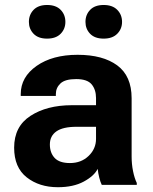

<svg xmlns="http://www.w3.org/2000/svg" viewBox="-20 -753 622 782"><path d="M37.6 -151.6Q37.6 -238 104.1 -281.1Q170.7 -324.2 271.5 -324.5H371.1V-353.5Q371.1 -387.9 353.3 -409.4Q335.4 -430.9 290.3 -430.9Q245.1 -430.9 226.3 -413.2Q207.5 -395.5 207.5 -369.9V-362.3H64.5V-369.9Q64.5 -439.2 129 -484.5Q193.6 -529.8 296.1 -529.8Q399.2 -529.8 457.6 -486.6Q516.1 -443.4 516.1 -352.8V-115.5Q516.1 -84.2 521.9 -55.9Q527.6 -27.6 537.1 -7.8V0H394.5Q388.9 -11.2 384.3 -29.5Q379.6 -47.9 377.9 -65.2Q363.3 -36.1 320.9 -13.3Q278.6 9.5 215.6 9.5Q140.1 9.5 88.9 -30.6Q37.6 -70.8 37.6 -151.6ZM183.1 -164.6Q183.1 -130.6 202.6 -109.7Q222.2 -88.9 264.9 -88.9Q310.8 -88.9 340.9 -117.9Q371.1 -147 371.1 -187.5V-236.6H291.5Q236.3 -236.6 209.7 -217.9Q183.1 -199.2 183.1 -164.6ZM97.7 -663.8Q97.7 -693.1 116.8 -712.9Q136 -732.7 171.9 -732.7Q207.8 -732.7 227.1 -712.9Q246.3 -693.1 246.3 -663.8Q246.3 -635.3 227.1 -615.5Q207.8 -595.7 171.6 -595.7Q135.7 -595.7 116.7 -615.5Q97.7 -635.3 97.7 -663.8ZM328.1 -663.8Q328.1 -693.1 347.2 -712.9Q366.2 -732.7 402.3 -732.7Q438.2 -732.7 457.6 -712.9Q477.1 -693.1 477.1 -663.8Q477.1 -635.3 457.6 -615.5Q438.2 -595.7 402.1 -595.7Q366 -595.7 347 -615.5Q328.1 -635.3 328.1 -663.8Z"/></svg>

Font: RobotoFlex
Style: Regular
Weight: 400
Designer: Berlow after Robertson
Foundry: Google
Version: Version 2.136